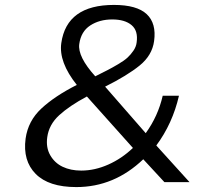

<svg xmlns="http://www.w3.org/2000/svg" viewBox="-20 -740 820 780"><path d="M750 0H648L562 -93Q444 20 290 20Q178 20 125 -33.5Q72 -87 84 -177Q94 -249 148.5 -299.5Q203 -350 292 -395Q218 -488 229 -565Q251 -720 443 -720Q536 -720 576 -682.5Q616 -645 606 -573Q598 -515 547.5 -474Q497 -433 407 -388L572 -199Q622 -268 641 -351H707Q681 -238 615 -149ZM310 -47Q365 -47 420 -71.5Q475 -96 520 -139L333 -348Q262 -310 220.5 -272Q179 -234 172 -183Q166 -141 184 -109.5Q202 -78 234.5 -62.5Q267 -47 310 -47H309ZM367 -430Q399 -446 417.5 -455.5Q436 -465 460.5 -479.5Q485 -494 498 -506Q511 -518 522 -534Q533 -550 535 -567Q542 -615 514.5 -638Q487 -661 436 -661Q384 -661 346.5 -636.5Q309 -612 302 -561Q295 -510 367 -430Z"/></svg>

Font: Fivo Sans Modern
Style: Italic
Weight: 400
Designer: Alexander Slobzheninov
Foundry: Alexander Slobzheninov
Version: 1.0